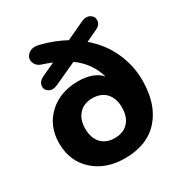

<svg xmlns="http://www.w3.org/2000/svg" viewBox="-168 -837 929 976"><g transform="rotate(-30 296.5 -349.5)"><path d="M288 11Q175 11 104.5 -53.5Q34 -118 34 -222Q34 -322 101 -385Q168 -448 274 -448Q363 -448 408 -400Q382 -489 304 -545L171 -484Q142 -471 121 -484Q100 -497 103.5 -521Q107 -545 137 -559L213 -594Q204 -598 185.5 -604.5Q167 -611 164 -612Q128 -622 120 -649.5Q112 -677 134.5 -696.5Q157 -716 195 -707Q273 -688 339 -652L446 -702Q475 -715 496 -702Q517 -689 514.5 -665Q512 -641 483 -628L417 -597Q487 -538 524 -457.5Q561 -377 561 -290Q561 -149 489.5 -69Q418 11 288 11ZM293 -337Q244 -337 215 -305.5Q186 -274 186 -221Q186 -166 214.5 -135Q243 -104 294 -104Q345 -104 373.5 -135.5Q402 -167 402 -221Q402 -275 373.5 -306Q345 -337 293 -337Z"/></g></svg>

Font: Nunito ExtraBold
Style: Regular
Weight: 800
Designer: Vernon Adams
Foundry: Vernon Adams
Version: Version 3.602